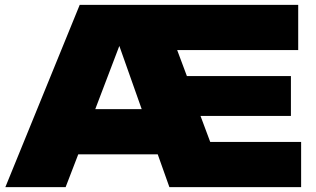

<svg xmlns="http://www.w3.org/2000/svg" viewBox="-20 -770 1302 790"><path d="M1177 -293V-457H749L709 -564H1207V-750H308L2 0H250L302 -135H629L677 0H1219V-186H845L805 -293ZM372 -321 471 -581 563 -321Z"/></svg>

Font: Bounded ExtBd
Style: Regular
Weight: 800
Designer: Vlad Churkin
Version: Version 3.0